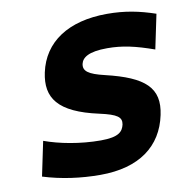

<svg xmlns="http://www.w3.org/2000/svg" viewBox="-78 -755 820 839"><g transform="rotate(-10 332.0 -335.0)"><path d="M632 -489 664 -642C593 -666 530 -679 451 -679C279 -679 167 -605 139 -474C116 -365 163 -294 343 -255C420 -238 440 -223 434 -191C427 -162 411 -139 329 -139C237 -139 146 -157 80 -181L48 -28C128 -3 215 9 301 9C474 9 577 -69 605 -203C630 -320 569 -376 396 -417C324 -434 302 -451 308 -482C314 -509 342 -531 426 -531C493 -531 550 -518 632 -489Z"/></g></svg>

Font: LT Wave Mono Black
Style: Italic
Weight: 900
Designer: Daniel Lyons
Version: Version 2.5 (Glyphs App)